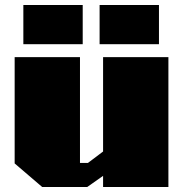

<svg xmlns="http://www.w3.org/2000/svg" viewBox="-20 -753 742 773"><path d="M74 -575V-733H313V-575ZM381 -575V-733H620V-575ZM150 0 39 -95V-523H302V-97H334L395 -143V-523H658V0H395V-45L331 0Z"/></svg>

Font: Tomorrow ExtraBold
Style: Regular
Weight: 800
Designer: Tony de Marco, Monica Rizzolli
Foundry: Just in Type
Version: Version 2.002